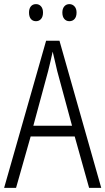

<svg xmlns="http://www.w3.org/2000/svg" viewBox="-20 -913 512 933"><path d="M413 0 343 -250H129L58 0H0L204 -715H269L472 0ZM258 -568Q253 -591 247 -615.5Q241 -640 236 -662Q231 -639 225.5 -615.5Q220 -592 214 -568L142 -302H330ZM121 -852Q121 -871 130 -882Q139 -893 155 -893Q170 -893 179.5 -882Q189 -871 189 -852Q189 -832 179.5 -821Q170 -810 155 -810Q139 -810 130 -821Q121 -832 121 -852ZM283 -852Q283 -871 292.5 -882Q302 -893 317 -893Q332 -893 342 -882Q352 -871 352 -852Q352 -832 342.5 -821Q333 -810 317 -810Q302 -810 292.5 -821Q283 -832 283 -852Z"/></svg>

Font: Noto Sans Gurmukhi Condensed Light
Style: Regular
Weight: 300
Width: 3
Designer: Jelle Bosma - Monotype Design Team
Foundry: Monotype Imaging Inc.
Version: Version 2.004; ttfautohint (v1.8.4.7-5d5b)